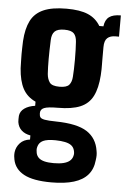

<svg xmlns="http://www.w3.org/2000/svg" viewBox="-56 -649 578 882"><g transform="rotate(5 233.5 -208.5)"><path d="M214.5 192Q130.5 192 87.8 169Q45 146 36.5 102Q35 96 34.2 86.8Q33.5 77.5 34.5 68.5Q37.5 44.5 54.2 26.2Q71 8 100 4.5V-14.5Q74 -19 58.5 -33.5Q43 -48 39.5 -71Q39 -77.5 39 -84.5Q39 -91.5 39.5 -99.5Q42 -121 61.2 -134.5Q80.5 -148 110 -152V-171Q70.5 -189 51.5 -224.5Q32.5 -260 28.5 -318Q28 -338 27.5 -353.8Q27 -369.5 27 -383.5Q27 -397.5 27.5 -412Q28 -426.5 28.5 -443.5Q32 -501 50.5 -537.5Q69 -574 108.8 -591.5Q148.5 -609 215 -609Q277.5 -609 314.2 -593.2Q351 -577.5 371.5 -543H390.5Q394 -573 412 -586.5Q430 -600 466 -600V-502H450Q426 -502 412.5 -490Q399 -478 399 -447.5V-412Q399 -399.5 399 -388.8Q399 -378 399.2 -367.5Q399.5 -357 399.2 -345Q399 -333 398 -318Q394 -258 375.2 -221.2Q356.5 -184.5 317.5 -168.2Q278.5 -152 214 -152Q168.5 -152 151.5 -145Q134.5 -138 134.5 -121.5V-118Q134.5 -107.5 139 -101.2Q143.5 -95 159.5 -92Q175.5 -89 211.5 -88.5Q309.5 -87 355 -57.5Q400.5 -28 409 30Q411 39.5 411 49.8Q411 60 409 73Q405 114 382.2 140.2Q359.5 166.5 317.8 179.2Q276 192 214.5 192ZM217.5 103Q244 103 262.2 98.5Q280.5 94 291 85.2Q301.5 76.5 305 63.5Q307.5 55.5 307 48.8Q306.5 42 304.5 35Q300.5 21.5 289.8 13.5Q279 5.5 261 1.8Q243 -2 217.5 -2.5Q178.5 -3 159.8 6Q141 15 136 35Q134 42 134.2 49.5Q134.5 57 136 63.5Q139 77 148.5 85.8Q158 94.5 175 98.8Q192 103 217.5 103ZM213.5 -249Q246.5 -249 258 -262.5Q269.5 -276 271 -300Q272 -314.5 272.8 -335.5Q273.5 -356.5 273.5 -379.5Q273.5 -402.5 272.8 -423.8Q272 -445 271 -460.5Q269.5 -487 257.2 -499.5Q245 -512 213.5 -512Q182 -512 169 -499.2Q156 -486.5 155 -459Q154 -434 153.5 -412.2Q153 -390.5 153 -371Q153 -351.5 153.5 -334.5Q154 -317.5 155 -303Q157 -279.5 167.8 -264.2Q178.5 -249 213.5 -249Z"/></g></svg>

Font: Big Shoulders Display Thin ExtraBold
Style: Regular
Weight: 800
Version: Version 2.002